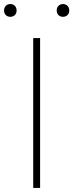

<svg xmlns="http://www.w3.org/2000/svg" viewBox="-56 -928 362 948"><path d="M108 0V-740H142V0ZM255 -845Q241.5 -845 232.8 -853.5Q224 -862 224 -876Q224 -890.5 232.8 -899.2Q241.5 -908 255 -908Q268.5 -908 277.2 -899.2Q286 -890.5 286 -876Q286 -862 277.2 -853.5Q268.5 -845 255 -845ZM-5 -845Q-18.5 -845 -27.2 -853.5Q-36 -862 -36 -876Q-36 -890.5 -27.2 -899.2Q-18.5 -908 -5 -908Q8.5 -908 17.2 -899.2Q26 -890.5 26 -876Q26 -862 17.2 -853.5Q8.5 -845 -5 -845Z"/></svg>

Font: Encode Sans Exp Th
Style: Regular
Weight: 100
Width: 7
Designer: Multiple Designers
Foundry: Impallari Type
Version: Version 3.002; ttfautohint (v1.8.3) -l 8 -r 50 -G 200 -x 14 